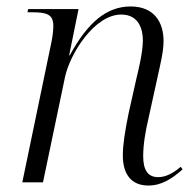

<svg xmlns="http://www.w3.org/2000/svg" viewBox="-20 -564 601 594"><path d="M439 10C480 10 512 -11 545 -40L539 -48C511 -24 489 -16 469 -16C436 -16 423 -40 423 -81C423 -117 430 -158 439 -196L468 -328C475 -361 486 -403 486 -437C486 -494 458 -544 384 -544C311 -544 252 -496 196 -393H194L223 -536H67L65 -526H79C124 -526 145 -520 145 -484C145 -473 143 -453 140 -438L49 0H113L181 -325C196 -397 272 -519 355 -519C411 -519 422 -471 422 -439C422 -401 407 -342 402 -321L378 -214C367 -160 360 -117 360 -83C360 -24 387 10 439 10Z"/></svg>

Font: Noto Serif Display Light
Style: Italic
Weight: 300
Italic angle: -12°
Designer: Monotype Design Team
Foundry: Monotype Imaging Inc.
Version: Version 2.009